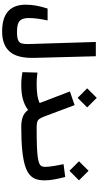

<svg xmlns="http://www.w3.org/2000/svg" viewBox="416 -1158 926 1798"><g transform="rotate(90 879.0 -259.0)"><path d="M275.9 184.1Q147.9 184.1 85.9 128.2Q23.9 72.3 23.9 -36.6Q23.9 -84.5 32.5 -133.5Q41 -182.6 60.1 -241.7H171.4Q148.9 -139.6 148.9 -64.5Q148.9 -4.9 176 20Q203.1 44.9 276.9 44.9Q330.6 44.9 355.5 34.7Q380.4 24.4 387.2 -1.5Q392.6 -22.5 392.6 -57.1Q392.6 -64.9 392.1 -73.7L373 -693.4H506.8L522 -116.2Q525.9 42 463.6 113Q401.4 184.1 275.9 184.1Z M780.3 4.9Q754.9 4.9 736.6 3.9Q718.3 2.9 700 0.5Q681.6 -2 655.8 -5.9L659.7 -147Q680.2 -144.5 695.3 -142.8Q710.4 -141.1 727.5 -140.1Q744.6 -139.2 770.5 -139.2Q824.7 -139.2 869.4 -145.8Q914.1 -152.3 944.8 -167.5L836.4 -450.7L964.4 -494.6L1070.8 -210.9Q1082.5 -180.2 1093.8 -164.8Q1105 -149.4 1122.8 -144.3Q1140.6 -139.2 1171.9 -139.2Q1208.5 -139.2 1208.5 -75.7Q1208.5 4.9 1166 4.9Q1116.2 4.9 1076.9 -8.5Q1037.6 -22 1009.3 -59.1Q927.2 4.9 780.3 4.9ZM896.5 -522.9 807.1 -612.3 896.5 -702.1 985.8 -612.3Z M1166 4.9Q1151.9 4.9 1144.8 -13.2Q1137.7 -31.2 1137.7 -75.7Q1137.7 -115.2 1148.7 -127.2Q1159.7 -139.2 1171.9 -139.2Q1276.4 -139.2 1344.5 -141.6Q1412.6 -144 1452.6 -149.7Q1492.7 -155.3 1512 -164.6Q1531.2 -173.8 1536.9 -187Q1542.5 -200.2 1542.5 -218.3Q1542.5 -247.6 1536.1 -290Q1529.8 -332.5 1517.1 -391.1L1637.2 -406.7Q1652.3 -347.2 1660.6 -302.2Q1668.9 -257.3 1668.9 -211.4Q1668.9 -168.5 1657.5 -133.8Q1646 -99.1 1615.7 -73Q1585.4 -46.9 1529.1 -29.8Q1472.7 -12.7 1383.8 -3.9Q1294.9 4.9 1166 4.9ZM1579.6 -446.3 1490.2 -535.6 1579.6 -625.5 1668.9 -535.6Z"/></g></svg>

Font: CaskaydiaMono NF
Style: Bold
Weight: 700
Designer: Aaron Bell
Foundry: Saja Typeworks
Version: Version 2111.001; ttfautohint (v1.8.4);Nerd Fonts 3.1.1